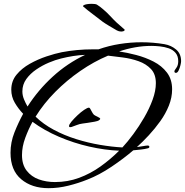

<svg xmlns="http://www.w3.org/2000/svg" viewBox="-20 -944 967 1004"><path d="M234 40Q146 40 90.5 -7Q35 -54 35 -145Q35 -200 55.5 -251.5Q76 -303 101 -349Q76 -375 57.5 -406.5Q39 -438 39 -475Q39 -520 66.5 -553.5Q94 -587 136 -610.5Q178 -634 223 -649Q268 -664 303 -671Q383 -686 463 -686H495Q549 -705 606 -714Q663 -723 720 -723Q750 -723 780.5 -720.5Q811 -718 840 -713Q875 -707 901 -685Q927 -663 927 -624Q927 -617 923.5 -602.5Q920 -588 914 -575.5Q908 -563 900 -563Q892 -563 892 -571Q892 -576 902 -589Q912 -602 912 -624Q912 -651 898 -667.5Q884 -684 862 -691.5Q840 -699 816 -701.5Q792 -704 772 -704Q729 -704 686.5 -696.5Q644 -689 603 -675Q644 -669 692 -656.5Q740 -644 783 -622Q826 -600 853 -564.5Q880 -529 880 -477Q880 -434 863 -391.5Q846 -349 818 -310Q790 -271 758 -236.5Q726 -202 696 -175Q707 -176 726 -179.5Q745 -183 752 -183Q761 -183 761 -176Q761 -171 755 -169Q736 -164 716.5 -162Q697 -160 677 -158Q627 -115 563 -72Q499 -29 437 -5Q390 14 337.5 27Q285 40 234 40ZM124 -387Q179 -473 255.5 -543Q332 -613 425 -657Q394 -656 362.5 -651Q331 -646 299 -638Q270 -631 235.5 -616.5Q201 -602 169.5 -580.5Q138 -559 117.5 -530.5Q97 -502 97 -466Q97 -445 105.5 -424.5Q114 -404 124 -387ZM620 -173Q647 -202 677 -242.5Q707 -283 734 -329.5Q761 -376 778 -422.5Q795 -469 795 -509Q795 -556 769.5 -583Q744 -610 704.5 -624Q665 -638 622 -643.5Q579 -649 545 -653Q471 -622 400 -573Q329 -524 269 -463.5Q209 -403 166 -334Q206 -295 261 -265.5Q316 -236 378.5 -216.5Q441 -197 503 -186.5Q565 -176 620 -173ZM347 -279Q341 -279 341 -285Q341 -293 354 -308.5Q367 -324 385 -341Q403 -358 420 -369.5Q437 -381 445 -381Q449 -381 452 -375Q457 -367 460.5 -359.5Q464 -352 471 -344Q476 -340 490 -333.5Q504 -327 504 -323Q504 -320 501 -318Q498 -316 496 -314Q492 -311 474 -307.5Q456 -304 437.5 -301.5Q419 -299 412 -298Q396 -296 382.5 -290.5Q369 -285 354 -280Q352 -279 347 -279ZM267 8Q334 8 393.5 -14Q453 -36 505.5 -73.5Q558 -111 603 -156Q528 -159 446.5 -177.5Q365 -196 288 -229Q211 -262 150 -307Q129 -269 112 -223Q95 -177 95 -133Q95 -83 119.5 -51.5Q144 -20 183 -6Q222 8 267 8ZM614 -779Q602 -779 591 -785Q572 -796 551 -808.5Q530 -821 516 -831Q491 -851 464.5 -870.5Q438 -890 414 -911Q414 -915 417 -916Q422 -920 434 -922Q446 -924 459 -924Q468 -924 476 -923Q484 -922 488 -919Q496 -914 504 -908Q512 -902 521 -894Q540 -878 556 -860.5Q572 -843 590 -826L632 -789Q632 -783 625.5 -781Q619 -779 614 -779Z"/></svg>

Font: My Soul
Style: Regular
Weight: 400
Designer: Robert E. Leuschke
Foundry: Robert E. Leuschke
Version: Version 1.010; ttfautohint (v1.8.4.7-5d5b)